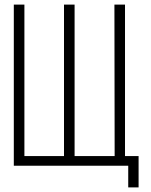

<svg xmlns="http://www.w3.org/2000/svg" viewBox="-20 -720 655 834"><path d="M582 94H537V0H40V-700H86V-42H258V-700H304V-42H478L477 -700H523V-42H582Z"/></svg>

Font: Bebas Neue Book
Style: Regular
Weight: 400
Designer: Ryoichi Tsunekawa
Foundry: Ryoichi Tsunekawa
Version: Version 001.003